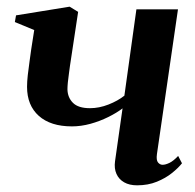

<svg xmlns="http://www.w3.org/2000/svg" viewBox="-20 -544 585 575"><path d="M214 -508.5 189.5 -346.5Q188.5 -338 186.5 -324.2Q184.5 -310.5 183.2 -297.5Q182 -284.5 182 -276.5Q182.5 -252 198.5 -236Q214.5 -220 249.5 -220Q277 -220 305 -231Q333 -242 352.5 -257.5L388.5 -516H513L450 -82.5Q447.5 -64.5 453.2 -57.5Q459 -50.5 467 -50.5Q475.5 -50.5 487.5 -56.2Q499.5 -62 513.5 -77L525 -55Q514 -41 495 -25.8Q476 -10.5 449.8 0.2Q423.5 11 390.5 11Q367.5 11 351.8 2Q336 -7 328.8 -23.2Q321.5 -39.5 324.5 -61L347 -219.5Q329.5 -206 304.2 -193.5Q279 -181 250.8 -173.2Q222.5 -165.5 195.5 -165.5Q131.5 -165.5 96.2 -197Q61 -228.5 61 -284Q61 -299 63.2 -319.2Q65.5 -339.5 68.5 -360.2Q71.5 -381 73.5 -396.5L82.5 -454L24.5 -478L28 -498L188.5 -524Z"/></svg>

Font: Merriweather 120pt SemiBold
Style: Italic
Weight: 600
Italic angle: -7.8°
Version: Version 2.101